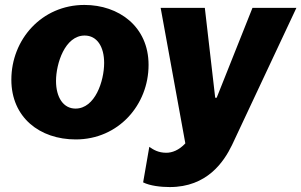

<svg xmlns="http://www.w3.org/2000/svg" viewBox="-20 -552 1221 778"><path d="M287 13C460 13 582 -127 582 -289C582 -445 461 -532 322 -532C149 -532 26 -392 26 -229C26 -76 141 13 287 13ZM286 -112C237 -112 207 -157 207 -224C207 -294 243 -408 323 -408C373 -408 402 -363 402 -297C402 -223 365 -112 286 -112ZM668 206C819 206 887 104 920 36L1181 -520H1003L858 -156H852L810 -520H631L731 29C705 57 677 67 654 67C622 67 602 55 585 43L560 187C588 201 632 206 668 206Z"/></svg>

Font: Fixel Text 20240404 ExtraBold
Style: Italic
Weight: 800
Width: 4
Italic angle: -10°
Designer: AlfaBravo + MacPaw
Foundry: Kyrylo Tkachov, Marchela Mozhyna, Serhii Makarenko, Maria Weinstein, Zakhar Kryvoshyya
Version: Version 1.211;Glyphs 3.2 (3225)